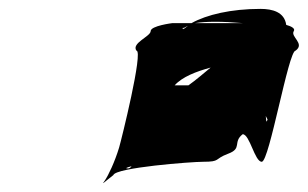

<svg xmlns="http://www.w3.org/2000/svg" viewBox="-20 -870 693 432"><path d="M287 -756C303 -756 253 -555 248 -538C238 -505 224 -476 216 -464C207 -452 213 -459 235 -476C240 -493 411 -506 437 -506C477 -506 461 -512 493 -524C526 -536 503 -550 526 -568C542 -568 553 -506 569 -506C586 -506 629 -756 645 -756C667 -772 633 -787 641 -800C645 -806 635 -811 624 -814C620 -843 593 -850 566 -850C500 -850 445 -837 411 -818H368C368 -818 319 -812 319 -800C319 -788 275 -773 287 -756ZM276 -496C274 -493 271 -491 268 -491C260 -491 265 -493 276 -496ZM392 -806C395 -808 399 -810 403 -812L395 -806C387 -800 394 -814 392 -806ZM373 -678C390 -697 421 -709 454 -718C437 -704 421 -690 404 -678ZM419 -818C443 -822 480 -822 526 -818ZM525 -795H531C528 -795 524 -795 525 -795ZM578 -609C579 -606 581 -604 582 -601C579 -592 579 -598 578 -609Z"/></svg>

Font: bitstorm
Style: suextobl
Weight: 400
Version: Version 0.2